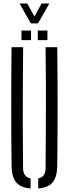

<svg xmlns="http://www.w3.org/2000/svg" viewBox="-20 -1069 392 1095"><path d="M46 -123Q44 -292 44 -461.5Q44 -631 46 -800H112Q111 -687.5 110.2 -571.8Q109.5 -456 110 -340.8Q110.5 -225.5 111.5 -113Q111.5 -85.5 122 -70.8Q132.5 -56 154.5 -51.5V6Q97.5 1.5 72.2 -29Q47 -59.5 46 -123ZM198 6V-51.5Q220 -56 230 -70.8Q240 -85.5 240 -113Q241 -225.5 241.5 -340.8Q242 -456 241.8 -571.8Q241.5 -687.5 240 -800H306.5Q308.5 -631 308.5 -461.5Q308.5 -292 306.5 -123Q305.5 -59.5 280.2 -29Q255 1.5 198 6ZM195.5 -840V-895H250.5V-840ZM102.5 -840V-895H157V-840ZM156 -935.5 91.5 -1049H135.5L176.5 -974L217 -1049H261.5L196.5 -935.5Z"/></svg>

Font: Big Shoulders Stencil Display Thin
Style: Regular
Weight: 400
Version: Version 2.001